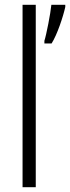

<svg xmlns="http://www.w3.org/2000/svg" viewBox="-20 -780 292 800"><path d="M129 0V-760H74V0ZM252 -751V-760H194C191 -726 173 -634 165 -610V-599H195C218 -635 243 -710 252 -751Z"/></svg>

Font: Noto Sans Devanagari Condensed Light
Style: Regular
Weight: 300
Width: 3
Designer: Jelle Bosma - Monotype Design Team
Foundry: Monotype Imaging Inc.
Version: Version 2.004